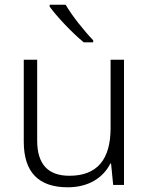

<svg xmlns="http://www.w3.org/2000/svg" viewBox="-20 -786 636 816"><path d="M259 -766H191V-758C220 -717 287 -646 336 -606H376V-615C338 -654 284 -722 259 -766ZM507 -532H450V-242C450 -107 392 -39 275 -39C185 -39 138 -87 138 -189V-532H81V-184C81 -53 145 10 268 10C359 10 420 -33 449 -91H452L461 0H507Z"/></svg>

Font: Noto Sans Gurmukhi Light
Style: Regular
Weight: 300
Designer: Jelle Bosma - Monotype Design Team
Foundry: Monotype Imaging Inc.
Version: Version 2.004